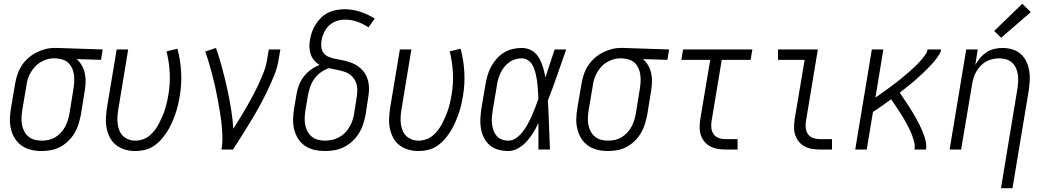

<svg xmlns="http://www.w3.org/2000/svg" viewBox="-20 -792 5540 1017"><path d="M200 8Q172 8 144.5 1.5Q117 -5 95.5 -20Q74 -35 59.5 -57.5Q45 -80 38.5 -106.5Q32 -133 32.5 -161Q33 -189 38 -218L60 -348Q64 -372 72 -396.5Q80 -421 94 -443Q108 -465 128 -483Q148 -501 171 -513Q194 -525 218.5 -531.5Q243 -538 268 -538Q272 -538 275.5 -538Q279 -538 283 -538L524 -530L515 -475L386 -479Q402 -465 413 -446Q424 -427 429 -405Q434 -383 433.5 -359.5Q433 -336 429 -312L408 -182Q403 -158 395.5 -133.5Q388 -109 374.5 -86.5Q361 -64 341.5 -45Q322 -26 298.5 -13.5Q275 -1 249.5 3.5Q224 8 200 8ZM201 -47Q219 -47 237.5 -51Q256 -55 272.5 -65Q289 -75 302.5 -89.5Q316 -104 325 -121Q334 -138 339.5 -155.5Q345 -173 348 -191L369 -321Q372 -340 373 -358Q374 -376 372 -393.5Q370 -411 363.5 -427Q357 -443 345.5 -455.5Q334 -468 317.5 -474.5Q301 -481 284 -482L274 -483Q271 -483 269 -483Q267 -483 264 -483Q246 -483 228.5 -477.5Q211 -472 194.5 -462.5Q178 -453 165 -438.5Q152 -424 142.5 -407.5Q133 -391 127.5 -373.5Q122 -356 120 -339L98 -209Q95 -189 94 -169.5Q93 -150 96.5 -131.5Q100 -113 108.5 -96.5Q117 -80 131 -68.5Q145 -57 163 -52Q181 -47 201 -47Z M696 8Q668 8 642.5 0.5Q617 -7 596.5 -22.5Q576 -38 563.5 -61Q551 -84 545.5 -109.5Q540 -135 541 -162.5Q542 -190 546 -218L598 -530H659L606 -209Q603 -190 602 -171Q601 -152 603.5 -134.5Q606 -117 612.5 -100.5Q619 -84 631.5 -72Q644 -60 661 -53.5Q678 -47 697 -47Q716 -47 736 -53.5Q756 -60 772 -73.5Q788 -87 800.5 -103.5Q813 -120 822.5 -138.5Q832 -157 840 -175.5Q848 -194 854 -213Q860 -232 864.5 -251.5Q869 -271 872 -290Q882 -349 879 -406.5Q876 -464 862 -520L920 -534Q936 -473 939.5 -409.5Q943 -346 932 -282Q928 -257 922 -232.5Q916 -208 907.5 -184.5Q899 -161 888.5 -137.5Q878 -114 864 -92.5Q850 -71 832 -51Q814 -31 792 -17Q770 -3 745 2.5Q720 8 696 8Z M1153 0Q1159 -34 1158 -68Q1157 -102 1153.5 -135.5Q1150 -169 1144.5 -201.5Q1139 -234 1133 -266.5Q1127 -299 1120 -331Q1113 -363 1104.5 -394.5Q1096 -426 1087 -457.5Q1078 -489 1067 -519L1124 -538Q1142 -487 1156 -434.5Q1170 -382 1182 -328.5Q1194 -275 1203 -220.5Q1212 -166 1216 -110Q1235 -140 1253 -169.5Q1271 -199 1288 -228.5Q1305 -258 1321 -288.5Q1337 -319 1351.5 -350Q1366 -381 1378 -413Q1390 -445 1395 -477L1404 -530H1465L1456 -477Q1449 -434 1432.5 -393Q1416 -352 1396.5 -311.5Q1377 -271 1355.5 -231.5Q1334 -192 1310.5 -153.5Q1287 -115 1263 -76.5Q1239 -38 1214 0Z M1702 8Q1673 8 1646 2Q1619 -4 1596.5 -19Q1574 -34 1559.5 -56.5Q1545 -79 1538.5 -105.5Q1532 -132 1532.5 -160.5Q1533 -189 1538 -218L1551 -295Q1555 -320 1564.5 -343.5Q1574 -367 1590 -387.5Q1606 -408 1627.5 -423.5Q1649 -439 1673 -448Q1657 -457 1645 -471Q1633 -485 1626.5 -503Q1620 -521 1619 -541Q1618 -561 1622 -581Q1625 -602 1632.5 -623Q1640 -644 1652.5 -663.5Q1665 -683 1681.5 -699Q1698 -715 1718.5 -725Q1739 -735 1761 -739Q1783 -743 1805 -743Q1849 -743 1889 -729.5Q1929 -716 1965 -694L1932 -647Q1905 -665 1873.5 -676.5Q1842 -688 1808 -688Q1793 -688 1778 -685Q1763 -682 1749 -675Q1735 -668 1723.5 -657.5Q1712 -647 1704 -633.5Q1696 -620 1690.5 -605.5Q1685 -591 1683 -577Q1680 -559 1682 -542Q1684 -525 1693.5 -512Q1703 -499 1718.5 -492Q1734 -485 1750.5 -481.5Q1767 -478 1783.5 -475Q1800 -472 1816 -467.5Q1832 -463 1847.5 -457Q1863 -451 1876 -441.5Q1889 -432 1900 -420Q1911 -408 1918.5 -393.5Q1926 -379 1930 -362.5Q1934 -346 1934.5 -329Q1935 -312 1933 -294.5Q1931 -277 1928 -260L1916 -182Q1911 -157 1903 -132.5Q1895 -108 1880.5 -85Q1866 -62 1846 -43.5Q1826 -25 1802 -13Q1778 -1 1752.5 3.5Q1727 8 1702 8ZM1702 -47Q1720 -47 1739 -51Q1758 -55 1775.5 -64.5Q1793 -74 1807 -88Q1821 -102 1831 -119Q1841 -136 1847 -154.5Q1853 -173 1856 -191L1868 -269Q1872 -291 1872.5 -313.5Q1873 -336 1865.5 -355.5Q1858 -375 1842.5 -389.5Q1827 -404 1807 -411Q1787 -418 1766 -422Q1745 -426 1723 -431Q1700 -424 1679.5 -409Q1659 -394 1645 -374.5Q1631 -355 1623 -332Q1615 -309 1611 -286L1598 -209Q1595 -189 1594 -169.5Q1593 -150 1596.5 -131.5Q1600 -113 1608.5 -96.5Q1617 -80 1631 -68.5Q1645 -57 1663.5 -52Q1682 -47 1702 -47Z M2196 8Q2168 8 2142.5 0.5Q2117 -7 2096.5 -22.5Q2076 -38 2063.5 -61Q2051 -84 2045.5 -109.5Q2040 -135 2041 -162.5Q2042 -190 2046 -218L2098 -530H2159L2106 -209Q2103 -190 2102 -171Q2101 -152 2103.5 -134.5Q2106 -117 2112.5 -100.5Q2119 -84 2131.5 -72Q2144 -60 2161 -53.5Q2178 -47 2197 -47Q2216 -47 2236 -53.5Q2256 -60 2272 -73.5Q2288 -87 2300.5 -103.5Q2313 -120 2322.5 -138.5Q2332 -157 2340 -175.5Q2348 -194 2354 -213Q2360 -232 2364.5 -251.5Q2369 -271 2372 -290Q2382 -349 2379 -406.5Q2376 -464 2362 -520L2420 -534Q2436 -473 2439.5 -409.5Q2443 -346 2432 -282Q2428 -257 2422 -232.5Q2416 -208 2407.5 -184.5Q2399 -161 2388.5 -137.5Q2378 -114 2364 -92.5Q2350 -71 2332 -51Q2314 -31 2292 -17Q2270 -3 2245 2.5Q2220 8 2196 8Z M2672 8Q2646 8 2620 1Q2594 -6 2574.5 -22.5Q2555 -39 2543.5 -62Q2532 -85 2527.5 -110.5Q2523 -136 2524.5 -163.5Q2526 -191 2530 -218L2552 -348Q2556 -371 2563 -394.5Q2570 -418 2582 -440Q2594 -462 2611.5 -481.5Q2629 -501 2650.5 -514Q2672 -527 2696 -532.5Q2720 -538 2744 -538Q2763 -538 2781 -531.5Q2799 -525 2812.5 -513Q2826 -501 2835 -485.5Q2844 -470 2850.5 -452.5Q2857 -435 2861.5 -417Q2866 -399 2869 -381Q2881 -418 2893 -455.5Q2905 -493 2918 -530H2979Q2955 -462 2931.5 -394Q2908 -326 2882 -259Q2886 -194 2888 -129.5Q2890 -65 2893 0H2832Q2832 -35 2832 -70.5Q2832 -106 2832 -141Q2820 -115 2805 -90Q2790 -65 2770.5 -43.5Q2751 -22 2725.5 -7Q2700 8 2672 8ZM2672 -47Q2696 -47 2716 -62Q2736 -77 2750.5 -96.5Q2765 -116 2776.5 -137Q2788 -158 2797.5 -180Q2807 -202 2815.5 -224Q2824 -246 2832 -269Q2831 -285 2830 -301Q2829 -317 2828 -333Q2827 -349 2824.5 -365Q2822 -381 2818.5 -396.5Q2815 -412 2810 -426.5Q2805 -441 2796.5 -453.5Q2788 -466 2774 -474.5Q2760 -483 2744 -483Q2727 -483 2709.5 -478Q2692 -473 2677 -462Q2662 -451 2650.5 -436.5Q2639 -422 2631.5 -406Q2624 -390 2619 -373Q2614 -356 2612 -339L2590 -209Q2587 -190 2585.5 -172Q2584 -154 2586 -136.5Q2588 -119 2593.5 -102.5Q2599 -86 2610 -73Q2621 -60 2637.5 -53.5Q2654 -47 2672 -47Z M3200 8Q3172 8 3144.5 1.5Q3117 -5 3095.5 -20Q3074 -35 3059.5 -57.5Q3045 -80 3038.5 -106.5Q3032 -133 3032.5 -161Q3033 -189 3038 -218L3060 -348Q3064 -372 3072 -396.5Q3080 -421 3094 -443Q3108 -465 3128 -483Q3148 -501 3171 -513Q3194 -525 3218.5 -531.5Q3243 -538 3268 -538Q3272 -538 3275.5 -538Q3279 -538 3283 -538L3524 -530L3515 -475L3386 -479Q3402 -465 3413 -446Q3424 -427 3429 -405Q3434 -383 3433.5 -359.5Q3433 -336 3429 -312L3408 -182Q3403 -158 3395.5 -133.5Q3388 -109 3374.5 -86.5Q3361 -64 3341.5 -45Q3322 -26 3298.5 -13.5Q3275 -1 3249.5 3.5Q3224 8 3200 8ZM3201 -47Q3219 -47 3237.5 -51Q3256 -55 3272.5 -65Q3289 -75 3302.5 -89.5Q3316 -104 3325 -121Q3334 -138 3339.5 -155.5Q3345 -173 3348 -191L3369 -321Q3372 -340 3373 -358Q3374 -376 3372 -393.5Q3370 -411 3363.5 -427Q3357 -443 3345.5 -455.5Q3334 -468 3317.5 -474.5Q3301 -481 3284 -482L3274 -483Q3271 -483 3269 -483Q3267 -483 3264 -483Q3246 -483 3228.5 -477.5Q3211 -472 3194.5 -462.5Q3178 -453 3165 -438.5Q3152 -424 3142.5 -407.5Q3133 -391 3127.5 -373.5Q3122 -356 3120 -339L3098 -209Q3095 -189 3094 -169.5Q3093 -150 3096.5 -131.5Q3100 -113 3108.5 -96.5Q3117 -80 3131 -68.5Q3145 -57 3163 -52Q3181 -47 3201 -47Z M3822 0Q3801 0 3780.5 -3.5Q3760 -7 3742 -16.5Q3724 -26 3711.5 -41.5Q3699 -57 3692.5 -76Q3686 -95 3686 -116.5Q3686 -138 3689 -159L3742 -475H3589L3598 -530H3965L3956 -475H3803L3749 -150Q3746 -132 3748 -113.5Q3750 -95 3760 -81Q3770 -67 3787 -61Q3804 -55 3822 -55H3887V0Z M4322 0Q4301 0 4280.5 -3.5Q4260 -7 4242 -16.5Q4224 -26 4211.5 -41.5Q4199 -57 4192.5 -76Q4186 -95 4186 -116.5Q4186 -138 4189 -159L4242 -475H4101V-530H4312L4249 -150Q4246 -132 4248 -113.5Q4250 -95 4260 -81Q4270 -67 4287 -61Q4304 -55 4322 -55H4387V0Z M4510 0 4598 -530H4659L4617 -275Q4630 -284 4643 -293.5Q4656 -303 4669 -312Q4682 -321 4694.5 -330.5Q4707 -340 4720 -349.5Q4733 -359 4745 -369Q4757 -379 4769.5 -389.5Q4782 -400 4794 -410Q4806 -420 4817.5 -431Q4829 -442 4840.5 -453.5Q4852 -465 4862 -477Q4872 -489 4881.5 -502Q4891 -515 4893 -530H4965Q4963 -515 4954 -501.5Q4945 -488 4935 -475Q4925 -462 4914 -450.5Q4903 -439 4892 -427.5Q4881 -416 4869 -405Q4857 -394 4845 -383Q4833 -372 4821 -361.5Q4809 -351 4796.5 -341Q4784 -331 4771 -321Q4758 -311 4746 -301Q4755 -287 4764.5 -273.5Q4774 -260 4783 -246Q4792 -232 4801 -218Q4810 -204 4818.5 -189.5Q4827 -175 4835 -160.5Q4843 -146 4850.5 -131Q4858 -116 4864.5 -100.5Q4871 -85 4876.5 -68.5Q4882 -52 4885 -35Q4888 -18 4885 0H4824Q4827 -19 4822.5 -38Q4818 -57 4811.5 -74.5Q4805 -92 4796.5 -109Q4788 -126 4779.5 -142Q4771 -158 4761 -174Q4751 -190 4741 -205.5Q4731 -221 4721 -236Q4711 -251 4700 -266Q4676 -249 4652.5 -232Q4629 -215 4604 -199L4571 0Z M5282 205 5369 -321Q5372 -340 5373 -359.5Q5374 -379 5371.5 -397Q5369 -415 5361.5 -431.5Q5354 -448 5341 -460Q5328 -472 5310 -477.5Q5292 -483 5273 -483Q5255 -483 5237.5 -479Q5220 -475 5203.5 -466Q5187 -457 5174 -443Q5161 -429 5151.5 -413Q5142 -397 5137 -380Q5132 -363 5129 -345L5071 0H5010L5098 -530H5159L5146 -448Q5157 -468 5172 -485.5Q5187 -503 5206 -515.5Q5225 -528 5247 -533Q5269 -538 5290 -538Q5317 -538 5342 -530.5Q5367 -523 5386 -506.5Q5405 -490 5416 -467Q5427 -444 5431.5 -418.5Q5436 -393 5434.5 -366Q5433 -339 5429 -312L5343 205ZM5283 -592 5246 -628 5395 -772 5440 -728Z"/></svg>

Font: Iosevka Curly Light Oblique
Style: Regular
Weight: 300
Italic angle: -9°
Monospace: yes
Designer: Belleve Invis
Foundry: Belleve Invis
Version: Version 11.1.0; ttfautohint (v1.8.3)